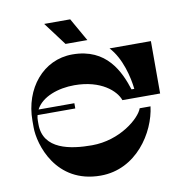

<svg xmlns="http://www.w3.org/2000/svg" viewBox="-94 -992 1065 1083"><g transform="rotate(-10 438.0 -451.0)"><path d="M454 -768 379 -900H230L329 -768ZM337 -530C490 -530 571 -455 590 -400H806V-700H569C633 -632 660 -518 667 -451H651C617 -556 553 -703 356 -703C189 -703 70 -558 70 -374V-335C70 -239 139 -2 396 -2C601 -2 722 -191 740 -338H678C659 -283 538 -179 377 -179C256 -179 100 -202 100 -348V-368C100 -379 101 -390 104 -400H320V-430H115C150 -498 245 -530 337 -530Z"/></g></svg>

Font: Space Cowgirl Black
Style: Regular
Weight: 900
Designer: Valery Marier
Foundry: Valery Marier
Version: Version 1.000;hotconv 1.0.109;makeotfexe 2.5.65596